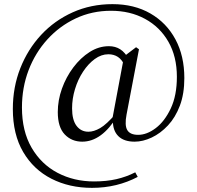

<svg xmlns="http://www.w3.org/2000/svg" viewBox="-20 -739 952 927"><path d="M377 -55Q326 -55 292.5 -90Q259 -125 259 -198Q259 -255 279 -311Q299 -367 334 -413.5Q369 -460 413 -488Q457 -516 506 -516Q537 -516 560.5 -501Q584 -486 603 -452L584 -420Q569 -451 549.5 -464Q530 -477 503 -477Q469 -477 437.5 -454Q406 -431 381 -393Q356 -355 342 -308.5Q328 -262 328 -216Q328 -160 349.5 -131.5Q371 -103 407 -103Q433 -103 463.5 -120.5Q494 -138 539 -190L548 -178H546Q509 -117 466.5 -86Q424 -55 377 -55ZM630 -55Q578 -55 551 -82Q524 -109 525 -159L523 -168L579 -467L637 -511L651 -501L591 -186Q581 -134 594.5 -111Q608 -88 647 -88Q689 -88 732 -120.5Q775 -153 804.5 -215.5Q834 -278 834 -368Q834 -466 793 -537.5Q752 -609 680 -648Q608 -687 516 -687Q424 -687 345.5 -650Q267 -613 208.5 -548.5Q150 -484 118 -400Q86 -316 86 -220Q86 -106 132.5 -26Q179 54 258 95.5Q337 137 434 137Q494 137 542 126Q590 115 633 93L645 115Q596 141 540.5 154.5Q485 168 424 168Q315 168 228.5 124Q142 80 92 -5Q42 -90 42 -213Q42 -318 78 -409.5Q114 -501 178.5 -570.5Q243 -640 331 -679.5Q419 -719 523 -719Q628 -719 706 -674Q784 -629 827 -549Q870 -469 870 -362Q870 -286 848.5 -229Q827 -172 791 -133.5Q755 -95 712.5 -75Q670 -55 630 -55Z"/></svg>

Font: Noto Serif KR
Style: Regular
Weight: 400
Designer: Ryoko NISHIZUKA  (kana & ideographs); Frank Grießhammer (Latin, Greek & Cyrillic); Wenlong ZHANG  (bopomofo); Sandoll Co
Foundry: Adobe
Version: Version 2.003-H1;hotconv 1.1.1;makeotfexe 2.6.0